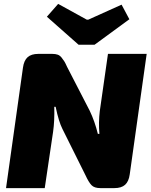

<svg xmlns="http://www.w3.org/2000/svg" viewBox="-20 -967 774 987"><path d="M645 -868 466 -737H384L221 -881L279 -947L426 -866H434L605 -943ZM734 -690 647 -71Q642 -34 623 -17Q604 0 568 0H496Q465 0 450.5 -15Q436 -30 419 -67L301 -304Q282 -341 266 -418H259Q261 -346 253 -290L210 0H11L98 -619Q103 -656 122 -673Q141 -690 177 -690H249Q265 -690 276.5 -686Q288 -682 297 -670.5Q306 -659 311 -651Q316 -643 325 -623L441 -398Q467 -344 483 -279H491Q486 -339 493 -396L535 -690Z"/></svg>

Font: Exo 2.0 Black
Style: Italic
Weight: 900
Italic angle: -8°
Designer: Natanael Gama
Version: Version 1.001;PS 001.001;hotconv 1.0.70;makeotf.lib2.5.58329